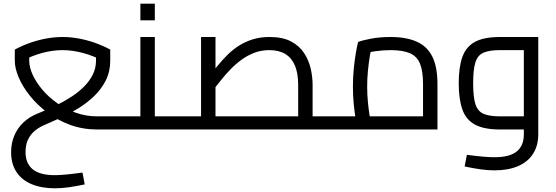

<svg xmlns="http://www.w3.org/2000/svg" viewBox="-20 -700 3005 1038"><path d="M426 233 438 297Q391 307 351.5 312.5Q312 318 277 318Q204 318 150.5 295.5Q97 273 68.5 229Q40 185 40 123Q40 75 57 34Q74 -7 106 -37.5Q138 -68 183 -86L214 -99Q253 -115 293 -135Q333 -155 370 -179.5Q407 -204 436 -233.5Q465 -263 482 -297.5Q499 -332 499 -372V-432L541 -369Q484 -399 427.5 -414Q371 -429 318 -429Q265 -429 209 -414Q153 -399 96 -369L138 -432V-372Q138 -336 157 -295Q176 -254 209.5 -214.5Q243 -175 289 -142.5Q335 -110 390 -90.5Q445 -71 505 -71H631V0H505Q427 0 359 -25Q291 -50 236 -91.5Q181 -133 141.5 -182.5Q102 -232 81 -281.5Q60 -331 60 -372V-432Q103 -455 147 -470Q191 -485 234.5 -492.5Q278 -500 318 -500Q359 -500 402 -492.5Q445 -485 489 -470Q533 -455 576 -432V-372Q576 -313 552 -265.5Q528 -218 489.5 -181Q451 -144 406 -116Q361 -88 319 -68Q309 -64 292.5 -56.5Q276 -49 258.5 -41Q241 -33 227.5 -27.5Q214 -22 211 -20Q187 -9 166 9Q145 27 131.5 54.5Q118 82 118 122Q118 183 156.5 215Q195 247 277 247Q301 247 337.5 243.5Q374 240 426 233ZM631 0V-71Q637 -71 641 -68.5Q645 -66 647 -61.5Q649 -57 650 -50.5Q651 -44 651 -36Q651 -28 650 -21Q649 -14 647 -9.5Q645 -5 641 -2.5Q637 0 631 0Z M817 0V-71H925V0ZM631 0Q625 0 621 -2.5Q617 -5 615 -9.5Q613 -14 612 -21Q611 -28 611 -36Q611 -47 612.5 -54.5Q614 -62 618.5 -66.5Q623 -71 631 -71ZM631 0V-71H775L739 -42V-500H817V0ZM925 0V-71Q931 -71 935 -68.5Q939 -66 941 -61.5Q943 -57 944 -50.5Q945 -44 945 -36Q945 -28 944 -21Q943 -14 941 -9.5Q939 -5 935 -2.5Q931 0 925 0ZM739 -590V-680H817V-590Z M1670 0V-71H1778V0ZM925 0Q919 0 915 -2.5Q911 -5 909 -9.5Q907 -14 906 -21Q905 -28 905 -36Q905 -47 906.5 -54.5Q908 -62 912.5 -66.5Q917 -71 925 -71ZM925 0V-71H1664L1592 -6V-241Q1592 -304 1574.5 -345.5Q1557 -387 1522.5 -408Q1488 -429 1436 -429Q1392 -429 1354.5 -414.5Q1317 -400 1285 -376.5Q1253 -353 1225.5 -324.5Q1198 -296 1175 -267Q1152 -238 1133 -214L1108 -285Q1133 -316 1158.5 -347Q1184 -378 1212 -405.5Q1240 -433 1273.5 -454Q1307 -475 1347 -487.5Q1387 -500 1437 -500Q1508 -500 1553.5 -476Q1599 -452 1624.5 -412.5Q1650 -373 1660 -328Q1670 -283 1670 -241V0ZM1067 -71V-500H1145V-71ZM1778 0V-71Q1784 -71 1788 -68.5Q1792 -66 1794 -61.5Q1796 -57 1797 -50.5Q1798 -44 1798 -36Q1798 -28 1797 -21Q1796 -14 1794 -9.5Q1792 -5 1788 -2.5Q1784 0 1778 0Z M1778 0V-71H2325L2267 -30V-245Q2267 -315 2251 -355Q2235 -395 2196.5 -412Q2158 -429 2092 -429Q2050 -429 2008.5 -423Q1967 -417 1944 -407L1991 -455Q1985 -431 1979 -394.5Q1973 -358 1969 -316Q1965 -274 1965 -232Q1965 -189 1969 -148Q1973 -107 1978 -77Q1983 -47 1986 -35L1912 -14Q1908 -27 1902.5 -59Q1897 -91 1892.5 -136Q1888 -181 1888 -232Q1888 -281 1892.5 -327.5Q1897 -374 1903.5 -412Q1910 -450 1916 -473Q1938 -482 1986 -491Q2034 -500 2092 -500Q2176 -500 2232.5 -475Q2289 -450 2317 -394.5Q2345 -339 2345 -245V0ZM1778 0Q1772 0 1768 -2.5Q1764 -5 1762 -9.5Q1760 -14 1759 -21Q1758 -28 1758 -36Q1758 -47 1759.5 -54.5Q1761 -62 1765.5 -66.5Q1770 -71 1778 -71Z M2653 221Q2618 221 2578.5 215.5Q2539 210 2492 200L2504 137Q2557 144 2592.5 147Q2628 150 2653 150Q2736 150 2774 118.5Q2812 87 2812 27V-455L2852 -429H2683Q2625 -429 2593.5 -415Q2562 -401 2550 -362.5Q2538 -324 2538 -250Q2538 -176 2550 -137.5Q2562 -99 2593.5 -85Q2625 -71 2683 -71H2812V0H2683Q2596 0 2547.5 -26.5Q2499 -53 2479.5 -108.5Q2460 -164 2460 -250Q2460 -336 2479.5 -391.5Q2499 -447 2547.5 -473.5Q2596 -500 2683 -500H2890V26Q2890 88 2861.5 132Q2833 176 2780 198.5Q2727 221 2653 221Z"/></svg>

Font: Cairo
Style: Regular
Weight: 400
Designer: Mohamed Gaber, Accademia di Belle Arti di Urbino
Foundry: Kief Type Foundry, Accademia di Belle Arti di Urbino
Version: Version 3.120